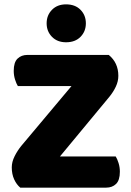

<svg xmlns="http://www.w3.org/2000/svg" viewBox="-20 -861 600 881"><path d="M308 -466H62Q55 -477 49 -496Q43 -515 43 -536Q43 -575 60.5 -592Q78 -609 106 -609H479Q523 -573 523 -513Q523 -488 511.5 -463.5Q500 -439 482 -417L255 -143H511Q518 -132 524 -113Q530 -94 530 -73Q530 -34 512.5 -17Q495 0 467 0H73Q56 -14 45 -38Q34 -62 34 -93Q34 -118 47 -144Q60 -170 78 -192ZM194 -754Q194 -791 218.5 -816Q243 -841 283 -841Q325 -841 349.5 -816Q374 -791 374 -754Q374 -717 349.5 -692Q325 -667 283 -667Q243 -667 218.5 -692Q194 -717 194 -754Z"/></svg>

Font: Baloo Thambi
Style: Regular
Weight: 400
Designer: Aadarsh Rajan and Ek Type
Foundry: Ek Type
Version: Version 1.100;PS 1.000;hotconv 1.0.88;makeotf.lib2.5.647800;